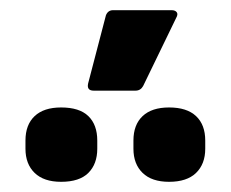

<svg xmlns="http://www.w3.org/2000/svg" viewBox="-20 -913 453 377"><path d="M164 -735Q150 -735 153 -749L188 -883Q192 -893 202 -893H317Q324 -893 327 -889Q330 -885 326 -878L261 -744Q256 -735 246 -735ZM100 -556Q66 -556 48 -573.5Q30 -591 30 -621V-637Q30 -668 48 -685Q66 -702 100 -702Q136 -702 153.5 -685Q171 -668 171 -637V-621Q171 -591 153.5 -573.5Q136 -556 100 -556ZM312 -556Q278 -556 260 -573.5Q242 -591 242 -621V-637Q242 -668 260 -685Q278 -702 312 -702Q347 -702 365 -685Q383 -668 383 -637V-621Q383 -591 365 -573.5Q347 -556 312 -556Z"/></svg>

Font: Sofia Sans ExtraBold
Style: Regular
Weight: 800
Designer: Botio Nikoltchev, Ani Petrova
Foundry: lettersoup
Version: Version 4.101; ttfautohint (v1.8.4.7-5d5b)